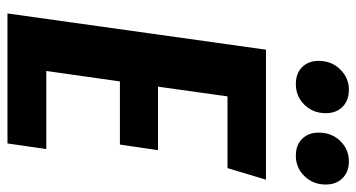

<svg xmlns="http://www.w3.org/2000/svg" viewBox="-240 -714 954 514"><g transform="rotate(90 237.0 -457.0)"><path d="M430 -589H238L212 -403H382L367 -301H198L170 -104H379L364 0H16L113 -692H461ZM143 -833Q143 -868 166 -891Q189 -914 220 -914Q249 -914 266 -897Q283 -880 283 -852Q283 -818 260.5 -795Q238 -772 205 -772Q176 -772 159.5 -789Q143 -806 143 -833ZM335 -833Q335 -868 357.5 -891Q380 -914 412 -914Q440 -914 457 -897Q474 -880 474 -852Q474 -818 451.5 -795Q429 -772 397 -772Q368 -772 351.5 -789Q335 -806 335 -833Z"/></g></svg>

Font: Fira Sans Compressed SemiBold
Style: Italic
Weight: 600
Width: 1
Italic angle: -8°
Designer: bBox Type GmbH & Carrois Corporate GbR & Edenspiekermann AG
Foundry: bBox Type GmbH & Carrois Corporate GbR & Edenspiekermann AG
Version: Version 4.301